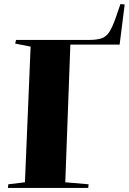

<svg xmlns="http://www.w3.org/2000/svg" viewBox="-20 -927 635 947"><path d="M21 -18 103 -28 131 -697 55 -712 59 -730H417Q458 -730 481 -738Q504 -746 519.5 -770Q535 -794 551 -840L574 -907L595 -905L570 -707H327L302 -28L417 -18L415 0H19Z"/></svg>

Font: Literata 72pt ExtraBold
Style: Italic
Weight: 800
Italic angle: -2°
Designer: Latin by Veronika Burian and Jose Scaglione. Greek by Irene Vlachou. Cyrillic by Vera Evstafieva
Foundry: TypeTogether
Version: Version 3.002